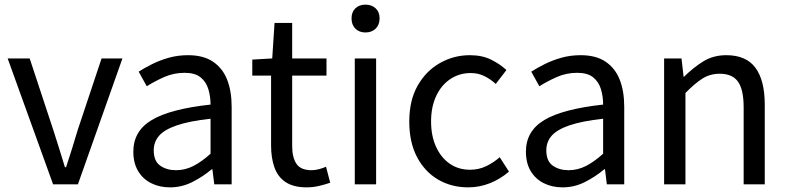

<svg xmlns="http://www.w3.org/2000/svg" viewBox="-20 -795 3402 828"><path d="M209 0 13 -543H108L210 -234Q223 -194 235.5 -153.5Q248 -113 260 -74H265Q278 -113 290.5 -153.5Q303 -194 315 -234L418 -543H508L316 0Z M713 13Q668 13 632 -5Q596 -23 575.5 -57.5Q555 -92 555 -141Q555 -230 634.5 -277.5Q714 -325 888 -344Q888 -379 878.5 -410.5Q869 -442 845 -461.5Q821 -481 776 -481Q729 -481 687.5 -462.5Q646 -444 613 -423L578 -486Q603 -502 636 -518.5Q669 -535 708 -546Q747 -557 791 -557Q857 -557 898.5 -529Q940 -501 959.5 -451.5Q979 -402 979 -334V0H904L896 -65H893Q855 -33 809.5 -10Q764 13 713 13ZM739 -61Q778 -61 813.5 -79Q849 -97 888 -132V-283Q797 -273 743 -254.5Q689 -236 666 -209.5Q643 -183 643 -147Q643 -100 671 -80.5Q699 -61 739 -61Z M1303 13Q1246 13 1212 -9.5Q1178 -32 1163.5 -73Q1149 -114 1149 -168V-469H1068V-538L1154 -543L1164 -696H1240V-543H1388V-469H1240V-165Q1240 -116 1258.5 -88.5Q1277 -61 1324 -61Q1339 -61 1356 -65.5Q1373 -70 1386 -76L1404 -7Q1381 1 1355 7Q1329 13 1303 13Z M1510 0V-543H1602V0ZM1556 -655Q1529 -655 1512.5 -671.5Q1496 -688 1496 -716Q1496 -743 1512.5 -759Q1529 -775 1556 -775Q1583 -775 1600 -759Q1617 -743 1617 -716Q1617 -688 1600 -671.5Q1583 -655 1556 -655Z M1999 13Q1927 13 1869.5 -20.5Q1812 -54 1778.5 -117.5Q1745 -181 1745 -271Q1745 -362 1781 -425.5Q1817 -489 1877 -523Q1937 -557 2006 -557Q2059 -557 2097.5 -538Q2136 -519 2164 -493L2118 -433Q2095 -454 2068.5 -467Q2042 -480 2010 -480Q1961 -480 1922 -454Q1883 -428 1861 -381Q1839 -334 1839 -271Q1839 -209 1860.5 -162Q1882 -115 1919.5 -89Q1957 -63 2007 -63Q2045 -63 2077 -78.5Q2109 -94 2135 -117L2175 -55Q2138 -23 2093 -5Q2048 13 1999 13Z M2406 13Q2361 13 2325 -5Q2289 -23 2268.5 -57.5Q2248 -92 2248 -141Q2248 -230 2327.5 -277.5Q2407 -325 2581 -344Q2581 -379 2571.5 -410.5Q2562 -442 2538 -461.5Q2514 -481 2469 -481Q2422 -481 2380.5 -462.5Q2339 -444 2306 -423L2271 -486Q2296 -502 2329 -518.5Q2362 -535 2401 -546Q2440 -557 2484 -557Q2550 -557 2591.5 -529Q2633 -501 2652.5 -451.5Q2672 -402 2672 -334V0H2597L2589 -65H2586Q2548 -33 2502.5 -10Q2457 13 2406 13ZM2432 -61Q2471 -61 2506.5 -79Q2542 -97 2581 -132V-283Q2490 -273 2436 -254.5Q2382 -236 2359 -209.5Q2336 -183 2336 -147Q2336 -100 2364 -80.5Q2392 -61 2432 -61Z M2844 0V-543H2919L2928 -464H2930Q2969 -503 3012.5 -530Q3056 -557 3112 -557Q3198 -557 3238 -502.5Q3278 -448 3278 -344V0H3187V-332Q3187 -409 3162.5 -443Q3138 -477 3084 -477Q3042 -477 3009 -456Q2976 -435 2936 -394V0Z"/></svg>

Font: Noto Sans HK Thin
Style: Regular
Weight: 400
Version: Version 2.004-H2;hotconv 1.0.118;makeotfexe 2.5.65603